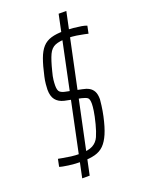

<svg xmlns="http://www.w3.org/2000/svg" viewBox="-134 -758 607 821"><g transform="rotate(-20 169.0 -348.0)"><path d="M119 -68Q104 -68 88 -69Q72 -70 58 -72Q44 -74 33.5 -76Q23 -78 18 -80L25 -114Q31 -113 46.5 -110Q62 -107 81.5 -104.5Q101 -102 120 -102Q160 -102 180 -113Q200 -124 209.5 -145.5Q219 -167 227 -198Q236 -233 239 -254Q242 -275 242 -286Q242 -308 234 -313.5Q226 -319 209 -323L135 -338Q110 -344 97 -360.5Q84 -377 84 -407Q84 -415 85.5 -431.5Q87 -448 91 -465Q101 -511 112 -541Q123 -571 138.5 -588Q154 -605 177.5 -612Q201 -619 235 -619Q259 -619 279 -617Q299 -615 314 -612.5Q329 -610 338 -606L331 -572Q327 -573 313 -576Q299 -579 280 -582Q261 -585 238 -585Q203 -585 183.5 -577Q164 -569 153 -545.5Q142 -522 130 -474Q124 -452 122.5 -437.5Q121 -423 121 -412Q121 -390 129 -383Q137 -376 152 -373L225 -358Q242 -355 254.5 -348Q267 -341 274 -328Q281 -315 281 -292Q281 -288 278 -264.5Q275 -241 270 -218Q260 -172 247.5 -143Q235 -114 218.5 -97.5Q202 -81 177.5 -74.5Q153 -68 119 -68ZM94 0 240 -696H275L128 0Z"/></g></svg>

Font: Saira UltraCondensed Thin
Style: Italic
Weight: 250
Width: 1
Italic angle: -12°
Designer: Hector Gatti with collaboration of the Omnibus-Type team
Foundry: Omnibus-Type
Version: Version 1.101